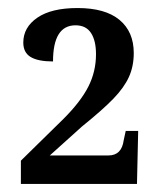

<svg xmlns="http://www.w3.org/2000/svg" viewBox="-20 -845 403 478"><path d="M32 -445 138 -549Q181 -592 200 -629.5Q219 -667 219 -710Q219 -744 206.5 -763Q194 -782 168 -782Q112 -782 112 -692Q75 -692 56.5 -703Q38 -714 38 -739Q38 -777 73 -801Q108 -825 173 -825Q242 -825 277.5 -795.5Q313 -766 313 -713Q313 -680 301 -653.5Q289 -627 262.5 -599.5Q236 -572 184 -530L104 -458H250Q283 -458 288 -496L293 -519H324L321 -387H32Z"/></svg>

Font: Noto Serif NarrowSemiBold
Style: Regular
Weight: 600
Width: 4
Designer: Monotype Design Team
Foundry: Monotype Imaging Inc.
Version: Version 1.001